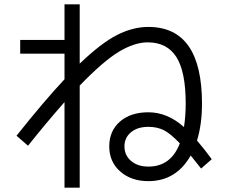

<svg xmlns="http://www.w3.org/2000/svg" viewBox="-20 -807 1040 884"><path d="M73 -623H277V-787H347V-514Q446 -609 519 -646Q592 -683 663 -683Q910 -683 910 -330Q910 -234 887 -160Q919 -123 955 -74L906 -31Q880 -64 858 -91Q791 27 663 27Q584 27 533.5 -17.5Q483 -62 483 -133Q483 -204 532 -247Q581 -290 663 -290Q751 -290 827 -222Q835 -273 835 -330Q835 -477 792 -544.5Q749 -612 660 -612Q599 -612 527 -568.5Q455 -525 347 -413V57H277V-337Q190 -238 109 -136L56 -182Q184 -343 277 -442V-560H73ZM808 -147Q764 -193 733.5 -208Q703 -223 663 -223Q613 -223 583 -198Q553 -173 553 -133Q553 -92 583.5 -66Q614 -40 663 -40Q767 -40 808 -147Z"/></svg>

Font: Mplus 1p
Style: Regular
Weight: 400
Version: Version 1.061